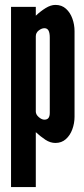

<svg xmlns="http://www.w3.org/2000/svg" viewBox="-20 -575 344 783"><path d="M25 188V-547H126V-511Q145 -529 166 -542Q187 -555 206 -555Q232 -555 249.2 -539.2Q266.5 -523.5 275.2 -499Q284 -474.5 284 -448V-99Q284 -72.5 275 -47.8Q266 -23 248.5 -7.5Q231 8 206 8Q185 8 165 -5.2Q145 -18.5 126 -36V188ZM161 -87Q172.5 -87 177.8 -94Q183 -101 183 -115V-422Q183 -441 177.8 -450.5Q172.5 -460 161 -460Q150 -460 138 -450.8Q126 -441.5 126 -427V-120Q126 -108 138 -97.5Q150 -87 161 -87Z"/></svg>

Font: League Gothic
Style: Regular
Weight: 400
Designer: The League of Moveable Type
Version: Version 2.001